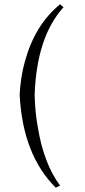

<svg xmlns="http://www.w3.org/2000/svg" viewBox="-20 -787 398 898"><path d="M261 -767 277 -753Q151 -614 142 -342Q144 -261 157 -191Q185 -21 261 81L241 91Q86 -63 72 -344Q76 -426 96 -498Q143 -671 261 -767Z"/></svg>

Font: GFS Didot Classic
Style: Regular
Weight: 400
Designer: George D. Matthiopoulos
Foundry: George D. Matthiopoulos
Version: Version 1.000